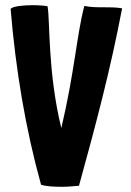

<svg xmlns="http://www.w3.org/2000/svg" viewBox="-20 -716 505 739"><path d="M221 3C249 3 273 -1 284 -1C348 -233 405 -447 450 -684C427 -688 402 -688 378 -688C353 -688 329 -688 306 -693C305 -693 304 -692 304 -691C275 -579 267 -439 216 -223C163 -439 173 -640 163 -692C154 -694 131 -696 105 -696C69 -696 30 -692 21 -682V-681C40 -450 78 -221 138 -5C159 2 192 3 221 3Z"/></svg>

Font: HEYCLAY
Style: Regular
Weight: 400
Designer: Marcelo Magalhaes
Foundry: Marcelo Magalhães
Version: Version 1.300;hotconv 1.0.109;makeotfexe 2.5.65596